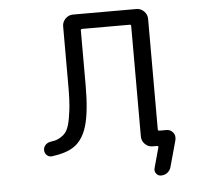

<svg xmlns="http://www.w3.org/2000/svg" viewBox="-59 -819 1117 1020"><g transform="rotate(-5 500.0 -308.5)"><path d="M762.7 -107.4Q762.7 -100.6 770.5 -100.6H808.6Q830.1 -100.6 843.8 -83Q852.5 -71.3 852.5 -57.6Q852.5 -51.8 851.6 -44.9L812.5 96.7Q807.6 115.2 793 126.5Q778.3 137.7 758.8 137.7Q743.2 137.7 733.4 125Q723.6 112.3 727.5 96.7L757.8 -13.7Q758.8 -15.6 756.8 -18.1Q754.9 -20.5 752.9 -20.5H727.5Q704.1 -20.5 687 -37.6Q669.9 -54.7 669.9 -78.1V-668Q669.9 -674.8 663.1 -674.8H409.2Q401.4 -674.8 401.4 -668V-375Q401.4 -233.4 378.9 -158.2Q356.4 -83 305.7 -50.8Q265.6 -24.4 191.4 -14.6Q175.8 -12.7 164.1 -22.5Q151.4 -34.2 151.4 -50.8Q151.4 -65.4 161.1 -77.1Q171.9 -88.9 187.5 -91.8Q205.1 -94.7 217.8 -97.7Q241.2 -105.5 260.3 -122.1Q279.3 -138.7 288.6 -170.4Q297.9 -202.1 303.7 -251Q309.6 -299.8 309.6 -375V-697.3Q309.6 -720.7 326.7 -737.8Q343.8 -754.9 367.2 -754.9H705.1Q728.5 -754.9 745.6 -737.8Q762.7 -720.7 762.7 -697.3Z"/></g></svg>

Font: Rounded Mgen+ 1mn regular
Style: Regular
Weight: 400
Designer: [Source Han Sans]
Ryoko NISHIZUKA  (kana & ideographs); Paul D. Hunt (Latin, Greek & Cyrillic); Wenlong ZHANG  (bopomofo
Version: Version 1.059.20150602